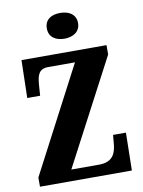

<svg xmlns="http://www.w3.org/2000/svg" viewBox="-100 -1004 801 1072"><g transform="rotate(-10 300.5 -468.0)"><path d="M317 -790C365 -790 406 -814 406 -863C406 -914 365 -936 317 -936C267 -936 229 -914 229 -863C229 -814 267 -790 317 -790ZM38 0H559L563 -214H490L486 -169C482 -117 467 -64 385 -64H227L541 -661V-714H59L54 -500H127L131 -557C135 -614 144 -650 200 -650H351L38 -52Z"/></g></svg>

Font: Noto Serif Myanmar ExtraCondensed Black
Style: Regular
Weight: 900
Width: 2
Designer: Ben Mitchell and the Monotype Design Team
Foundry: Monotype Imaging Inc.
Version: Version 2.106